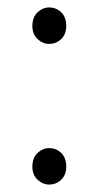

<svg xmlns="http://www.w3.org/2000/svg" viewBox="-20 -484 265 516"><path d="M112 -366Q95 -366 81 -379Q67 -392 67 -414Q67 -438 81 -451Q95 -464 112 -464Q131 -464 144.5 -451Q158 -438 158 -414Q158 -392 144.5 -379Q131 -366 112 -366ZM112 12Q95 12 81 -1Q67 -14 67 -36Q67 -60 81 -73Q95 -86 112 -86Q131 -86 144.5 -73Q158 -60 158 -36Q158 -14 144.5 -1Q131 12 112 12Z"/></svg>

Font: Assistant ExtraLight Light
Style: Regular
Weight: 300
Version: Version 3.000